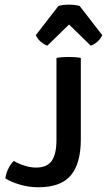

<svg xmlns="http://www.w3.org/2000/svg" viewBox="-20 -795 460 827"><path d="M39.5 -101.8Q58.4 -90.1 85 -81.6Q111.6 -73.2 134.9 -73.2Q183.1 -73.2 203.2 -102.6Q223.2 -132 223.2 -192.2V-545.5Q235.1 -547.9 249.9 -548.8Q264.7 -549.6 276.2 -549.6Q288.1 -549.6 302.2 -548.8Q316.4 -548.1 328.1 -545.5V-194Q328.1 -91.1 285.2 -39.8Q242.3 11.6 145.1 11.6Q103.9 11.6 65.4 0.1Q26.9 -11.5 2.9 -26.9Q5.7 -46.9 15.2 -67.2Q24.6 -87.4 39.5 -101.8ZM322.9 -769.5 420.4 -643.6Q413.1 -626.6 398.3 -614.4Q383.5 -602.2 370.9 -598.4L277.4 -689.4L183.9 -598.4Q171.3 -602.2 156.5 -614.4Q141.6 -626.6 134.4 -643.6L231.7 -769.5Q240.7 -772 252.7 -773.5Q264.7 -774.9 277.4 -774.9Q289.8 -774.9 301.9 -773.5Q313.9 -772 322.9 -769.5Z"/></svg>

Font: Signika SC
Style: Regular
Weight: 300
Designer: Anna Giedryś
Foundry: Anna Giedryś
Version: Version 2.000